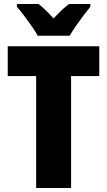

<svg xmlns="http://www.w3.org/2000/svg" viewBox="-20 -947 539 967"><path d="M338 0H162V-564H19V-714H480V-564H338ZM170 -767Q160 -786 140.5 -814Q121 -842 100.5 -869Q80 -896 65 -913V-927H174Q192 -913 210 -895.5Q228 -878 250 -854Q272 -878 291 -896Q310 -914 328 -927H435V-913Q420 -895 400 -868.5Q380 -842 361.5 -815Q343 -788 331 -767Z"/></svg>

Font: Noto Sans Khmer UI Condensed Black
Style: Regular
Weight: 900
Width: 3
Designer: Danh Hong and the Monotype Design Team
Foundry: Monotype Imaging Inc.
Version: Version 2.002; ttfautohint (v1.8.4.7-5d5b)